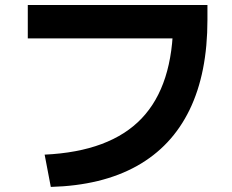

<svg xmlns="http://www.w3.org/2000/svg" viewBox="-20 -751 920 760"><path d="M156.7 -138.9Q415.6 -151.1 540.6 -282.2Q665.6 -413.3 665.6 -672.2L732.2 -598.9H90V-731.1H801.1V-672.2Q801.1 -462.2 730.6 -316.7Q660 -171.1 521.7 -93.9Q383.3 -16.7 181.1 -11.1Z"/></svg>

Font: Paperlogy 7 Bold
Style: Regular
Weight: 700
Designer: redesigned by Lee Juim, glyphs from Gmarket Sans & Montserrat
Foundry: PT&
Version: Version 1.001